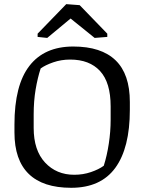

<svg xmlns="http://www.w3.org/2000/svg" viewBox="-20 -896 697 927"><path d="M323.7 10.7Q187.5 10.7 118.7 -56.4Q49.8 -123.5 49.8 -256.3V-294.9Q49.8 -484.9 122.1 -578.1Q194.3 -671.4 333.5 -671.4Q469.2 -671.4 538.1 -604.7Q606.9 -538.1 606.9 -403.8V-365.7Q606.9 -181.6 536.6 -85.4Q466.3 10.7 323.7 10.7ZM514.2 -382.3Q514.2 -497.6 463.1 -553Q412.1 -608.4 318.8 -608.4Q275.4 -608.4 236.8 -595Q198.2 -581.5 176.3 -565.4Q161.6 -520.5 152.1 -464.6Q142.6 -408.7 142.6 -343.3V-278.3Q142.6 -170.4 197.5 -111.3Q252.4 -52.2 338.4 -52.2Q381.3 -52.2 419.2 -65.2Q457 -78.1 481 -95.7Q496.6 -144.5 505.4 -203.1Q514.2 -261.7 514.2 -317.4ZM498 -717.8 437 -712.9 320.8 -806.6 208 -712.9 161.6 -717.8V-733.4L299.8 -876L364.7 -871.1L498 -733.4Z"/></svg>

Font: Noticia Text
Style: Regular
Weight: 400
Designer: JM Sole
Foundry: JM Sole
Version: Version 1.003